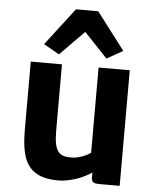

<svg xmlns="http://www.w3.org/2000/svg" viewBox="-57 -877 761 934"><g transform="rotate(5 323.5 -410.5)"><path d="M212.4 -603.5 330.6 -723.6 444.3 -603.5 522.9 -647.5 384.8 -829.1H275.9L136.2 -647ZM79.1 -231.4C79.1 -88.4 103 7.8 262.2 7.8C316.4 7.8 383.8 -16.1 424.8 -45.4V-20.5C424.8 3.4 438 7.8 461.9 7.8H562.5V-556.6H410.2V-140.6C393.6 -127.4 352.5 -108.9 316.9 -108.9C258.3 -108.9 231.4 -126 231.4 -232.9V-556.6H79.1Z"/></g></svg>

Font: Merriweather Sans
Style: Bold
Weight: 700
Designer: Eben Sorkin ( eben@eyebytes.com )
Foundry: Eben Sorkin
Version: Version 1.003